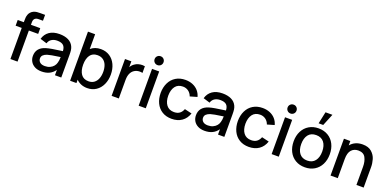

<svg xmlns="http://www.w3.org/2000/svg" viewBox="-3 -1712 5363 2645"><g transform="rotate(20 2679.0 -390.0)"><path d="M297.5 -649Q260.5 -649 242.2 -631Q224 -613 224 -579V-540H360.5V-456H224V0H119.5V-456H30V-540H119.5V-559Q119.5 -588 121.2 -608.5Q123 -629 130.5 -651Q138 -673 154 -690.5Q173 -711.5 196.8 -721.2Q220.5 -731 241.5 -733Q262.5 -735 292.5 -735H360.5V-649Z M865 -332.5V0H772.5V-78.5Q739 -31 691.2 -8Q643.5 15 578 15Q520 15 479 -6.8Q438 -28.5 416.8 -65.2Q395.5 -102 395.5 -147Q395.5 -266.5 523 -307Q561.5 -318.5 610.2 -326.8Q659 -335 745.5 -347L762 -349Q759.5 -406 731 -432.2Q702.5 -458.5 640 -458.5Q594.5 -458.5 560 -437.5Q525.5 -416.5 512.5 -373.5L415 -403.5Q435 -475 492.2 -515Q549.5 -555 641 -555Q715.5 -555 768.5 -529.5Q821.5 -504 846 -452Q857.5 -427.5 861.2 -399.8Q865 -372 865 -332.5ZM750 -177.5Q760 -206.5 761 -262L748 -260Q675 -249.5 638.8 -243Q602.5 -236.5 573.5 -228Q538.5 -216 518.8 -197Q499 -178 499 -148Q499 -114.5 523.8 -92.5Q548.5 -70.5 596.5 -70.5Q639 -70.5 671.5 -85.8Q704 -101 723.8 -125.5Q743.5 -150 750 -177.5Z M1493 -270.5Q1493 -189.5 1463 -124.5Q1433 -59.5 1377.5 -22.2Q1322 15 1248.5 15Q1198.5 15 1158 -1.8Q1117.5 -18.5 1087.5 -49.5V0H994.5V-720H1099.5V-503Q1158.5 -555 1246.5 -555Q1321 -555 1376.8 -518.2Q1432.5 -481.5 1462.8 -416.8Q1493 -352 1493 -270.5ZM1382 -270.5Q1382 -325 1365.5 -368Q1349 -411 1315 -435.8Q1281 -460.5 1230.5 -460.5Q1159 -460.5 1123.2 -409.2Q1087.5 -358 1087.5 -270.5Q1087.5 -182 1123.8 -130.8Q1160 -79.5 1234 -79.5Q1282.5 -79.5 1315.8 -104.5Q1349 -129.5 1365.5 -172.5Q1382 -215.5 1382 -270.5Z M1858 -543.5Q1874.5 -543.5 1894.5 -540V-442Q1877.5 -447 1855 -447Q1834 -447 1813.8 -441.8Q1793.5 -436.5 1776.5 -425.5Q1708.5 -382 1708.5 -272.5V0H1603V-540H1696V-454Q1716 -489.5 1746 -509.5Q1768.5 -526.5 1798 -535Q1827.5 -543.5 1858 -543.5Z M2104 0H1999.5V-540H2104ZM1986.5 -679Q1986.5 -706.5 2005.2 -725.2Q2024 -744 2052 -744Q2080 -744 2098.5 -725.2Q2117 -706.5 2117 -679Q2117 -651.5 2098.5 -632.8Q2080 -614 2052 -614Q2024 -614 2005.2 -633Q1986.5 -652 1986.5 -679Z M2224 -270Q2224.5 -353.5 2256.2 -418.2Q2288 -483 2347.2 -519Q2406.5 -555 2486.5 -555Q2545 -555 2593.2 -535Q2641.5 -515 2674.2 -478Q2707 -441 2720.5 -390.5L2616.5 -360.5Q2601 -405.5 2565.8 -431Q2530.5 -456.5 2485 -456.5Q2411 -456.5 2373.2 -405.8Q2335.5 -355 2335 -270Q2335.5 -184 2374 -133.8Q2412.5 -83.5 2485 -83.5Q2534 -83.5 2565.8 -106.2Q2597.5 -129 2614.5 -173.5L2720.5 -148.5Q2694 -69 2633 -27Q2572 15 2485 15Q2404 15 2345.2 -21.5Q2286.5 -58 2255.5 -122.5Q2224.5 -187 2224 -270Z M3255.5 -332.5V0H3163V-78.5Q3129.5 -31 3081.8 -8Q3034 15 2968.5 15Q2910.5 15 2869.5 -6.8Q2828.5 -28.5 2807.2 -65.2Q2786 -102 2786 -147Q2786 -266.5 2913.5 -307Q2952 -318.5 3000.8 -326.8Q3049.5 -335 3136 -347L3152.5 -349Q3150 -406 3121.5 -432.2Q3093 -458.5 3030.5 -458.5Q2985 -458.5 2950.5 -437.5Q2916 -416.5 2903 -373.5L2805.5 -403.5Q2825.5 -475 2882.8 -515Q2940 -555 3031.5 -555Q3106 -555 3159 -529.5Q3212 -504 3236.5 -452Q3248 -427.5 3251.8 -399.8Q3255.5 -372 3255.5 -332.5ZM3140.5 -177.5Q3150.5 -206.5 3151.5 -262L3138.5 -260Q3065.5 -249.5 3029.2 -243Q2993 -236.5 2964 -228Q2929 -216 2909.2 -197Q2889.5 -178 2889.5 -148Q2889.5 -114.5 2914.2 -92.5Q2939 -70.5 2987 -70.5Q3029.5 -70.5 3062 -85.8Q3094.5 -101 3114.2 -125.5Q3134 -150 3140.5 -177.5Z M3355.5 -270Q3356 -353.5 3387.8 -418.2Q3419.5 -483 3478.8 -519Q3538 -555 3618 -555Q3676.5 -555 3724.8 -535Q3773 -515 3805.8 -478Q3838.5 -441 3852 -390.5L3748 -360.5Q3732.5 -405.5 3697.2 -431Q3662 -456.5 3616.5 -456.5Q3542.5 -456.5 3504.8 -405.8Q3467 -355 3466.5 -270Q3467 -184 3505.5 -133.8Q3544 -83.5 3616.5 -83.5Q3665.5 -83.5 3697.2 -106.2Q3729 -129 3746 -173.5L3852 -148.5Q3825.5 -69 3764.5 -27Q3703.5 15 3616.5 15Q3535.5 15 3476.8 -21.5Q3418 -58 3387 -122.5Q3356 -187 3355.5 -270Z M4053.5 0H3949V-540H4053.5ZM3936 -679Q3936 -706.5 3954.8 -725.2Q3973.5 -744 4001.5 -744Q4029.5 -744 4048 -725.2Q4066.5 -706.5 4066.5 -679Q4066.5 -651.5 4048 -632.8Q4029.5 -614 4001.5 -614Q3973.5 -614 3954.8 -633Q3936 -652 3936 -679Z M4551 -795H4449.5L4412 -620H4479.5ZM4173.5 -270.5Q4173.5 -354.5 4206.5 -419Q4239.5 -483.5 4299.5 -519.2Q4359.5 -555 4438 -555Q4517.5 -555 4577.8 -519Q4638 -483 4670.5 -418.2Q4703 -353.5 4703 -270.5Q4703 -186.5 4670.2 -121.8Q4637.5 -57 4577.5 -21Q4517.5 15 4438 15Q4358.5 15 4298.5 -21.2Q4238.5 -57.5 4206 -122.2Q4173.5 -187 4173.5 -270.5ZM4592 -270.5Q4592 -357 4552.5 -406.8Q4513 -456.5 4438 -456.5Q4362 -456.5 4323.2 -406.5Q4284.5 -356.5 4284.5 -270.5Q4284.5 -183.5 4324 -133.5Q4363.5 -83.5 4438 -83.5Q4513 -83.5 4552.5 -134.2Q4592 -185 4592 -270.5Z M5298 -300V0H5192V-265.5Q5192 -345 5162.5 -400.2Q5133 -455.5 5055.5 -455.5Q4994 -455.5 4956.2 -413.5Q4918.5 -371.5 4918.5 -281V0H4812.5V-540H4906V-475.5Q4936.5 -513.5 4981.5 -534Q5026.5 -554.5 5084.5 -554.5Q5169.5 -554.5 5217.2 -511.8Q5265 -469 5281.5 -412Q5298 -355 5298 -300Z"/></g></svg>

Font: Hauora SemiBold
Style: Regular
Weight: 600
Designer: Wayne Shih
Foundry: WCYS
Version: Version 1.001